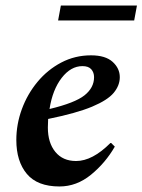

<svg xmlns="http://www.w3.org/2000/svg" viewBox="-20 -664 515 694"><path d="M195 10Q115 10 77 -35.5Q39 -81 39 -158Q39 -215 59 -269.5Q79 -324 115.5 -368Q152 -412 201.5 -438Q251 -464 309 -464Q361 -464 387 -440.5Q413 -417 413 -385Q413 -355 391 -328.5Q369 -302 313 -278.5Q257 -255 154 -234Q153 -219 153 -203Q153 -148 180 -115Q207 -82 255 -82Q314 -82 379 -147H382L395 -134Q361 -75 309 -32.5Q257 10 195 10ZM278 -425Q236 -425 203 -382.5Q170 -340 159 -270Q251 -292 285.5 -319.5Q320 -347 320 -385Q320 -402 310 -413.5Q300 -425 278 -425ZM190 -590 200 -644H475L465 -590Z"/></svg>

Font: Spectral SemiBold
Style: Italic
Weight: 600
Italic angle: -10°
Designer: Jean-Baptiste Levee
Foundry: Production Type
Version: Version 2.001